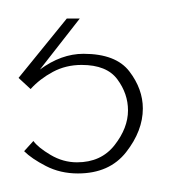

<svg xmlns="http://www.w3.org/2000/svg" viewBox="-20 -20 198 207"><path d="M64 167Q45 167 29.5 159Q14 151 6 143L16 132Q21 139 34.5 147Q48 155 63 155Q89 155 103.5 136.5Q118 118 118 99Q118 81 106.5 65.5Q95 50 68 50Q51 50 37 57.5Q23 65 13 76L0 64L52 0H66L23 55Q46 38 70 38Q105 38 119.5 57Q134 76 134 97Q134 121 116 144Q98 167 64 167Z"/></svg>

Font: Smooch Sans Thin
Style: Regular
Weight: 100
Designer: Robert E. Leuschke
Foundry: Robert E. Leuschke
Version: Version 1.010